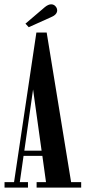

<svg xmlns="http://www.w3.org/2000/svg" viewBox="-22 -848 386 868"><path d="M-1.5 0V-24.5H41.5L142.5 -701H189L299.5 -24.5H345V0H143.5V-24.5H186L169.5 -143.5H84.5L67.5 -24.5H104.5V0ZM88 -167H166L127.5 -443.5ZM108 -725 93 -741 181 -816Q196.5 -828.5 209.5 -828.5Q224.5 -828.5 233 -814Q236.5 -808 236.5 -801.5Q236.5 -781.5 208 -770Z"/></svg>

Font: Imbue 50pt SemiBold
Style: Regular
Weight: 600
Designer: Tyler Finck
Foundry: Etcetera Type Company
Version: Version 1.102; ttfautohint (v1.8.3)